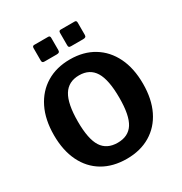

<svg xmlns="http://www.w3.org/2000/svg" viewBox="-216 -1110 1207 1276"><g transform="rotate(-30 387.0 -472.0)"><path d="M388 10Q282 10 205 -35.5Q128 -81 86.5 -166Q45 -251 45 -368Q45 -487 87.5 -573Q130 -659 207 -705.5Q284 -752 388 -752Q492 -752 568.5 -705.5Q645 -659 687 -573.5Q729 -488 729 -369Q729 -252 687.5 -167Q646 -82 569 -36Q492 10 388 10ZM388 -113Q470 -113 508 -172.5Q546 -232 546 -367Q546 -505 507.5 -567.5Q469 -630 388 -630Q306 -630 267 -567Q228 -504 228 -367Q228 -233 266.5 -173Q305 -113 388 -113ZM353 -938V-844Q353 -833 347.5 -828.5Q342 -824 329 -824H236Q225 -824 221 -828.5Q217 -833 217 -842V-937Q217 -954 231 -954H339Q353 -954 353 -938ZM556 -938V-844Q556 -833 550.5 -828.5Q545 -824 532 -824H439Q427 -824 423.5 -828.5Q420 -833 420 -842V-937Q420 -954 434 -954H542Q556 -954 556 -938Z"/></g></svg>

Font: Libre Franklin Thin
Style: Bold
Weight: 700
Version: Version 3.000